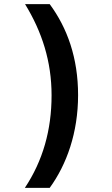

<svg xmlns="http://www.w3.org/2000/svg" viewBox="-20 -734 540 927"><path d="M220 -714H101C183 -580 229 -437 229 -274C229 -106 187 42 100 173H220C302 60 357 -93 357 -275C357 -454 305 -599 220 -714Z"/></svg>

Font: Noto Sans Mono ExtraCondensed ExtraBold
Style: Regular
Weight: 800
Width: 2
Designer: Monotype Design Team
Foundry: Monotype Imaging Inc.
Version: Version 2.014